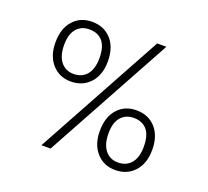

<svg xmlns="http://www.w3.org/2000/svg" viewBox="-123 -861 1106 1022"><g transform="rotate(20 430.0 -350.0)"><path d="M601 -710H653L259 10H207ZM90 -530Q90 -609 130.5 -654.5Q171 -700 237 -700Q305 -700 346 -654.5Q387 -609 387 -530Q387 -453 345.5 -407.5Q304 -362 237 -362Q172 -362 131 -408Q90 -454 90 -530ZM339 -531Q339 -595 312.5 -626Q286 -657 237 -657Q192 -657 165 -626Q138 -595 138 -534Q138 -472 165 -438.5Q192 -405 237 -405Q285 -405 312 -437.5Q339 -470 339 -531ZM473 -168Q473 -247 513.5 -292.5Q554 -338 620 -338Q688 -338 729 -292.5Q770 -247 770 -168Q770 -91 728.5 -45.5Q687 0 620 0Q555 0 514 -46Q473 -92 473 -168ZM722 -169Q722 -233 695.5 -264Q669 -295 620 -295Q575 -295 548 -264Q521 -233 521 -172Q521 -110 548 -76.5Q575 -43 620 -43Q668 -43 695 -75.5Q722 -108 722 -169Z"/></g></svg>

Font: Krub Light
Style: Regular
Weight: 300
Designer: Ekaluck Peanpanawate
Foundry: Cadson Demak Co.,Ltd.
Version: Version 1.000; ttfautohint (v1.6)